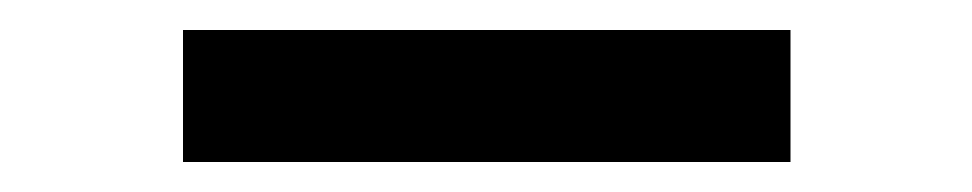

<svg xmlns="http://www.w3.org/2000/svg" viewBox="-20 -108 648 128"><path d="M102 -88H507V0H102Z"/></svg>

Font: Reem Kufi Fun
Style: Regular
Weight: 400
Designer: Khaled Hosny
Version: Version 1.005